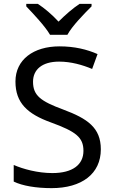

<svg xmlns="http://www.w3.org/2000/svg" viewBox="-20 -964 589 994"><path d="M239 -784H329C353 -829 416 -893 454 -931V-944H392C357 -921 319 -888 283 -852C250 -888 211 -921 176 -944H116V-931C152 -893 213 -829 239 -784ZM502 -191C502 -303 433 -350 307 -397C191 -440 151 -469 151 -541C151 -603 197 -645 286 -645C348 -645 407 -628 457 -607L485 -684C431 -708 366 -724 288 -724C153 -724 60 -655 60 -542C60 -431 122 -374 244 -330C373 -283 412 -253 412 -183C412 -112 357 -68 251 -68C175 -68 99 -89 51 -110V-24C96 -2 167 10 247 10C403 10 502 -64 502 -191Z"/></svg>

Font: Noto Sans Inscriptional Parthian
Style: Regular
Weight: 400
Designer: Monotype Design Team
Foundry: Monotype Imaging Inc.
Version: Version 2.003